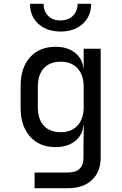

<svg xmlns="http://www.w3.org/2000/svg" viewBox="-20 -805 640 1005"><path d="M161 180V98H336Q417 98 417 20V-50L419 -150H417Q412 -97 372.5 -66Q333 -35 271 -35Q186 -35 137 -90.5Q88 -146 88 -240V-356Q88 -450 137 -505Q186 -560 271 -560Q333 -560 372.5 -529Q412 -498 417 -445H418V-550H507V20Q507 94 461.5 137Q416 180 335 180ZM298 -113Q354 -113 386 -148Q418 -183 418 -245V-350Q418 -412 386 -447Q354 -482 298 -482Q241 -482 209.5 -448Q178 -414 178 -350V-245Q178 -181 209.5 -147Q241 -113 298 -113ZM297 -640Q225 -640 181 -680Q137 -720 137 -785H208Q208 -746 232 -722Q256 -698 296 -698Q337 -698 361.5 -722Q386 -746 386 -785H457Q457 -720 413 -680Q369 -640 297 -640Z"/></svg>

Font: Liga JetBrainsMono Nerd Font
Style: Regular
Weight: 400
Designer: Philipp Nurullin, Konstantin Bulenkov
Foundry: JetBrains
Version: Version 2.225; ttfautohint (v1.8.3)